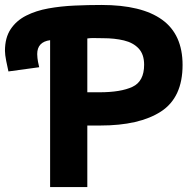

<svg xmlns="http://www.w3.org/2000/svg" viewBox="-20 -737 775 774"><path d="M389 -717Q335 -717 280 -714.5Q225 -712 175 -703Q125 -694 85.5 -674Q46 -654 23 -619.5Q0 -585 0 -532Q0 -517 5 -491.5Q10 -466 14 -449L138 -466Q132 -491 131 -503Q130 -515 130 -519Q130 -568 182 -575V17H332V-231H384Q542 -231 629 -287.5Q716 -344 716 -475Q716 -598 633.5 -657.5Q551 -717 389 -717ZM396 -583Q442 -583 479.5 -574Q517 -565 539 -541.5Q561 -518 561 -476Q561 -409 514 -387Q467 -365 381 -365H332V-582Q344 -584 362 -583.5Q380 -583 396 -583Z"/></svg>

Font: Repo Bold
Style: Bold
Weight: 700
Designer: Stefan Peev
Foundry: Context Ltd
Version: Version 1.502